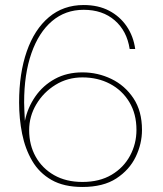

<svg xmlns="http://www.w3.org/2000/svg" viewBox="-20 -732 649 764"><path d="M308 12Q234 12 185 -16Q136 -44 108 -92Q80 -140 68 -200Q56 -260 56 -324Q56 -440 86.5 -527.5Q117 -615 174.5 -663.5Q232 -712 313 -712Q371 -712 414 -689.5Q457 -667 484 -627.5Q511 -588 518 -537H496Q485 -609 436.5 -651Q388 -693 313 -693Q240 -693 187 -648Q134 -603 105 -520Q76 -437 76 -324Q76 -307 77 -291Q78 -275 79 -251Q90 -304 120.5 -348Q151 -392 198.5 -418Q246 -444 308 -444Q369 -444 423 -418Q477 -392 511 -341Q545 -290 545 -215Q545 -160 520 -108Q495 -56 443 -22Q391 12 308 12ZM308 -8Q376 -8 424 -36.5Q472 -65 497.5 -112.5Q523 -160 523 -215Q523 -279 494.5 -326Q466 -373 417.5 -398.5Q369 -424 308 -424Q249 -424 201 -394.5Q153 -365 124.5 -317Q96 -269 96 -214Q96 -155 122 -108.5Q148 -62 195.5 -35Q243 -8 308 -8Z"/></svg>

Font: DM Sans 16pt Thin
Style: Regular
Weight: 250
Version: Version 4.004;gftools[0.9.30]